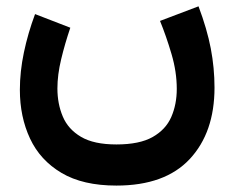

<svg xmlns="http://www.w3.org/2000/svg" viewBox="-20 -368 736 604"><path d="M346.2 86.4Q418.9 86.4 460.2 63Q501.5 39.6 518.8 0Q536.1 -39.6 536.1 -88.4Q536.1 -142.1 519.5 -198.2Q502.9 -254.4 483.4 -302.2L604.5 -348.1Q631.3 -276.9 643.1 -215.6Q654.8 -154.3 654.8 -92.3Q654.8 48.8 576.9 132.3Q499 215.8 346.2 215.8Q240.7 215.8 173.6 176Q106.4 136.2 74.5 67.9Q42.5 -0.5 42.5 -85.4Q42.5 -142.6 55.2 -203.1Q67.9 -263.7 90.3 -323.7L201.2 -280.8Q184.1 -230.5 172.4 -181.6Q160.6 -132.8 160.6 -89.8Q160.6 -41.5 177.5 -1.5Q194.3 38.6 234.9 62.5Q275.4 86.4 346.2 86.4Z"/></svg>

Font: Vazirmatn RD UI
Style: Bold
Weight: 700
Designer: Saber Rastikerdar
Foundry: Saber Rastikerdar
Version: Version 33.003